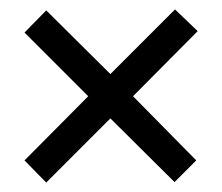

<svg xmlns="http://www.w3.org/2000/svg" viewBox="-20 -557 470 407"><path d="M351 -537 399 -491 262 -353 396 -217 350 -171 214 -306 78 -170 32 -217 167 -353 32 -488 78 -535 214 -400Z"/></svg>

Font: Noto Sans Khmer ExtraCondensed
Style: Regular
Weight: 400
Width: 2
Designer: Danh Hong and the Monotype Design Team
Foundry: Monotype Imaging Inc.
Version: Version 2.004; ttfautohint (v1.8.4.7-5d5b)